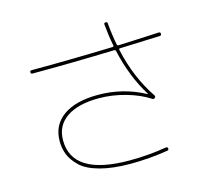

<svg xmlns="http://www.w3.org/2000/svg" viewBox="-114 -930 1227 1100"><g transform="rotate(-15 500.0 -380.0)"><path d="M120 -615Q110 -615 110 -625Q110 -635 120 -635Q341 -635 602 -643Q611 -643 609 -651Q597 -711 591 -778Q589 -790 600 -790Q611 -790 611 -782Q617 -713 629 -652Q631 -644 638 -644Q723 -647 880 -655Q890 -655 890 -645Q890 -634 880 -634Q874 -634 642 -625Q634 -625 636 -616Q674 -444 763 -313Q768 -306 761 -299Q754 -292 746 -297Q688 -335 608 -357.5Q528 -380 450 -380Q326 -380 258 -333Q190 -286 190 -200Q190 10 530 10Q640 10 748 -8Q758 -10 760 0Q762 10 751 12Q642 30 530 30Q424 30 349 9.5Q274 -11 237 -46.5Q200 -82 185 -119Q170 -156 170 -200Q170 -295 243.5 -347.5Q317 -400 450 -400Q598 -400 726 -331H728V-333Q651 -458 616 -616Q614 -623 606 -623Q344 -615 120 -615Z"/></g></svg>

Font: Rounded Mplus 1c Thin
Style: Regular
Weight: 250
Version: Version 1.059.20150529